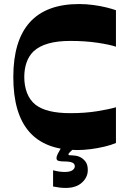

<svg xmlns="http://www.w3.org/2000/svg" viewBox="-20 -732 635 952"><path d="M554.9 -23Q530.8 -12.7 497.8 -4.9Q464.8 3 429.7 7.5Q394.7 12 363 12Q204.6 12 125.3 -78.2Q46 -168.3 46 -350Q46 -530.4 127.6 -621.2Q209.3 -712 372.4 -712Q408.1 -712 443.5 -707.1Q478.8 -702.3 508.2 -695Q537.5 -687.6 554.9 -681.3V-500.4Q521.9 -511.4 462 -520.2Q402.1 -529.1 328.6 -529.1Q264.3 -529.1 219.1 -516.1Q174 -503.1 146.3 -477.5Q123 -454.6 111.7 -422.2Q100.4 -389.9 100.4 -350Q100.4 -306.8 114 -271.2Q127.7 -235.5 155.9 -212.9Q182.9 -191.9 225.7 -181.4Q268.6 -170.9 328.6 -170.9Q402.1 -170.9 462 -180.6Q521.9 -190.3 554.9 -200.2ZM243.2 192.8V112.3Q261.2 116.9 274.5 118.8Q287.9 120.6 300.8 120.6Q327.9 120.6 339.4 111.9Q350.9 103.3 350.9 92.6Q350.9 79.3 337.9 73.9Q324.9 68.6 299.6 68.6Q281.6 68.6 270.9 65.8Q260.2 63 260.2 52.6Q260.2 42.6 266.7 30.3Q273.2 18 283.5 0H350Q332 16.6 325.7 23.1Q319.3 29.6 319.3 32.9Q319.3 36.9 323.3 37.6Q327.3 38.3 337.7 38.3Q345 38.3 356 40.1Q367 41.9 376.7 46.6Q391 53.3 403.2 68.3Q415.3 83.3 415.3 111.3Q415.3 146.7 386.5 173.2Q357.6 199.8 306.2 199.8Q291.9 199.8 277.7 198.3Q263.5 196.8 243.2 192.8Z"/></svg>

Font: Ojuju ExtraLight
Style: Regular
Weight: 200
Designer: Chisaokwu Joboson, Mirko Velimirovic
Foundry: Udi Foundry
Version: Version 1.000